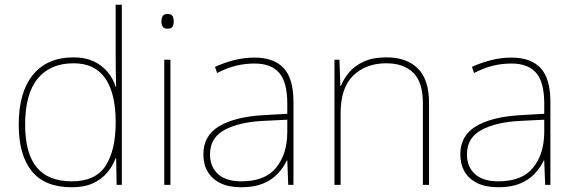

<svg xmlns="http://www.w3.org/2000/svg" viewBox="-20 -780 2425 810"><path d="M283 10Q169 10 114 -58Q59 -126 59 -254Q59 -391 119 -464.5Q179 -538 291 -538Q339 -538 374.5 -521.5Q410 -505 433.5 -477Q457 -449 468 -414H470Q469 -448 468.5 -480Q468 -512 468 -543V-760H494V0H472L470 -113H468Q456 -80 432.5 -52Q409 -24 372.5 -7Q336 10 283 10ZM283 -15Q383 -15 425.5 -80.5Q468 -146 468 -263V-266Q468 -386 424 -449.5Q380 -513 291 -513Q192 -513 139 -448.5Q86 -384 86 -254Q86 -134 134.5 -74.5Q183 -15 283 -15Z M699 -528V0H673V-528ZM686 -721Q704 -721 708.5 -711.5Q713 -702 713 -690Q713 -677 708.5 -668Q704 -659 686 -659Q671 -659 666 -668Q661 -677 661 -690Q661 -702 666 -711.5Q671 -721 686 -721Z M1054 -537Q1136 -537 1177 -492.5Q1218 -448 1218 -350V0H1196L1192 -103H1190Q1176 -73 1151.5 -47Q1127 -21 1089.5 -5.5Q1052 10 998 10Q945 10 909.5 -7.5Q874 -25 856 -56Q838 -87 838 -129Q838 -208 904.5 -247.5Q971 -287 1089 -294L1192 -300V-343Q1192 -433 1158 -472.5Q1124 -512 1054 -512Q1014 -512 976.5 -503Q939 -494 896 -472L887 -498Q927 -516 968.5 -526.5Q1010 -537 1054 -537ZM1091 -270Q989 -265 927.5 -232Q866 -199 866 -129Q866 -76 900 -45.5Q934 -15 998 -15Q1098 -15 1144.5 -72Q1191 -129 1192 -220V-275Z M1610 -538Q1696 -538 1743 -491Q1790 -444 1790 -346V0H1764V-345Q1764 -433 1723.5 -473Q1683 -513 1610 -513Q1524 -513 1470.5 -461.5Q1417 -410 1417 -302V0H1391V-528H1412L1416 -417H1418Q1430 -448 1453.5 -475.5Q1477 -503 1515.5 -520.5Q1554 -538 1610 -538Z M2138 -537Q2220 -537 2261 -492.5Q2302 -448 2302 -350V0H2280L2276 -103H2274Q2260 -73 2235.5 -47Q2211 -21 2173.5 -5.5Q2136 10 2082 10Q2029 10 1993.5 -7.5Q1958 -25 1940 -56Q1922 -87 1922 -129Q1922 -208 1988.5 -247.5Q2055 -287 2173 -294L2276 -300V-343Q2276 -433 2242 -472.5Q2208 -512 2138 -512Q2098 -512 2060.5 -503Q2023 -494 1980 -472L1971 -498Q2011 -516 2052.5 -526.5Q2094 -537 2138 -537ZM2175 -270Q2073 -265 2011.5 -232Q1950 -199 1950 -129Q1950 -76 1984 -45.5Q2018 -15 2082 -15Q2182 -15 2228.5 -72Q2275 -129 2276 -220V-275Z"/></svg>

Font: Noto Sans Khmer Thin
Style: Regular
Weight: 250
Version: Version 2.003